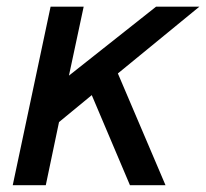

<svg xmlns="http://www.w3.org/2000/svg" viewBox="-20 -547 609 567"><path d="M227.1 -527.3 183.6 -323.7 440.9 -527.3H568.8L328.1 -330.1L468.8 0H363.8L251 -266.1L154.3 -186.5L115.2 0H17.6L129.4 -527.3Z"/></svg>

Font: Schibsted Grotesk Medium
Style: Italic
Weight: 500
Italic angle: -12°
Designer: Bakken & Baeck AS, Henrik Kongsvoll
Foundry: Schibsted ASA
Version: Version 1.100;gftools[0.9.25]